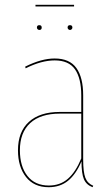

<svg xmlns="http://www.w3.org/2000/svg" viewBox="-20 -772 469 801"><path d="M369 3 366 9Q340 -1 330 -24.5Q320 -48 320 -99Q297 -45 264 -18Q231 9 183 9Q122 9 88.5 -33.5Q55 -76 55 -145Q55 -222 100.5 -263.5Q146 -305 229 -305H319V-374Q319 -445 293 -482.5Q267 -520 208 -520Q153 -520 87 -487L85 -494Q153 -528 208 -528Q270 -528 298.5 -488.5Q327 -449 327 -374V-106Q327 -54 336 -30.5Q345 -7 369 3ZM319 -111V-298H230Q149 -298 106 -258.5Q63 -219 63 -145Q63 -78 94.5 -38Q126 2 184 2Q231 2 263.5 -26.5Q296 -55 319 -111ZM154 -657Q154 -647 144 -647Q140 -647 137 -650Q134 -653 134 -657Q134 -667 144 -667Q154 -667 154 -657ZM282 -657Q282 -653 279 -650Q276 -647 272 -647Q268 -647 265 -650Q262 -653 262 -657Q262 -667 272 -667Q282 -667 282 -657ZM128 -745V-752H289V-745Z"/></svg>

Font: Fira Sans Compressed Eight
Style: Regular
Weight: 100
Width: 1
Designer: bBox Type GmbH & Carrois Corporate GbR & Edenspiekermann AG
Foundry: bBox Type GmbH & Carrois Corporate GbR & Edenspiekermann AG
Version: Version 4.301